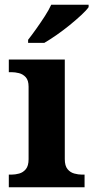

<svg xmlns="http://www.w3.org/2000/svg" viewBox="-20 -786 392 806"><path d="M17 0V-53H29Q44 -53 60.5 -57.5Q77 -62 88.5 -75.9Q100 -89.8 100 -117.7V-422Q100 -448.9 88 -462Q76 -475 59.5 -479Q43 -483 29 -483H17V-536H252V-118Q252 -90 263.5 -76Q275 -62 292 -57.5Q309 -53 323 -53H335V0ZM98 -619Q113 -638 131.5 -664Q150 -690 167.5 -717Q185 -744 195 -766H352V-756Q343 -743 321.5 -723Q300 -703 273 -681Q246 -659 218 -639.5Q190 -620 166 -606H98Z"/></svg>

Font: Noto Serif Gujarati
Style: Regular
Weight: 400
Designer: Universal Thirst, Indian Type Foundry and the Monotype Design Team
Foundry: Monotype Imaging Inc.
Version: Version 2.102